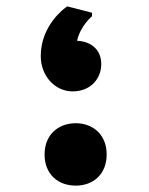

<svg xmlns="http://www.w3.org/2000/svg" viewBox="-20 -578 468 603"><path d="M208 -291C263 -291 298 -329 298 -377C298 -423 265 -448 222 -450C233 -498 269 -527 269 -527V-538L191 -558C179 -550 108 -496 108 -402C108 -339 153 -291 208 -291ZM120 -93C120 -30 163 5 218 5C272 5 315 -30 315 -93C315 -155 272 -191 218 -191C163 -191 120 -155 120 -93Z"/></svg>

Font: Kufam Arabic Latin Roman Bold
Style: Regular
Weight: 700
Designer: Wael Morcos & Artur Schmal
Version: Version 1.200;PS 001.200;hotconv 1.0.88;makeotf.lib2.5.64775